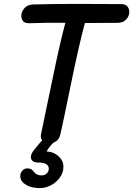

<svg xmlns="http://www.w3.org/2000/svg" viewBox="-20 -736 683 984"><path d="M290 -50Q299 -87 350 -336Q388 -518 415 -618Q511 -619 582 -619Q609 -619 624 -633.5Q639 -648 642 -667Q645 -686 635 -700.5Q625 -715 601 -715Q515 -715 375 -716Q235 -716 148 -713Q123 -712 108 -697Q93 -682 90 -663Q87 -644 96.5 -630Q106 -616 131 -617Q206 -620 315 -619Q287 -516 250 -335Q199 -87 191 -52Q185 -29 197.5 -15.5Q210 -2 230 -1Q250 0 267.5 -12Q285 -24 290 -50ZM184 228Q214 228 242 213Q270 198 287.5 173Q305 148 305 119Q305 86 278 63Q251 40 214 40Q204 40 190 46L212 61Q220 22 271 -20Q247 -34 219 -43Q177 4 158 28Q138 52 138 69Q138 81 147.5 89Q157 97 174 97Q202 97 215 104Q230 112 230 129Q230 143 219.5 153Q209 163 193 163Q168 163 155 146Q148 137 140.5 132Q133 127 120 127Q105 127 94.5 138.5Q84 150 84 167Q84 193 112 210.5Q140 228 184 228Z"/></svg>

Font: Balsamiq Sans
Style: Italic
Weight: 400
Italic angle: -12°
Designer: Michael Angeles
Foundry: Balsamiq SRL
Version: Version 1.020; ttfautohint (v1.8.4.7-5d5b);gftools[0.9.26]